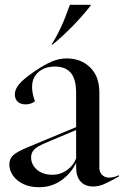

<svg xmlns="http://www.w3.org/2000/svg" viewBox="-20 -767 517 802"><path d="M19 -80Q19 -103 34.5 -118Q50 -133 96 -152L298 -236V-379Q298 -437 275.5 -463Q253 -489 210 -489Q167 -489 140.5 -466Q114 -443 114 -404Q114 -376 126 -344Q110 -331 87 -331Q66 -331 54 -342Q42 -353 42 -373Q42 -394 60 -415.5Q78 -437 123 -468Q167 -498 197.5 -510.5Q228 -523 258 -523Q318 -523 356.5 -485.5Q395 -448 395 -381V-66Q395 -48 406.5 -36.5Q418 -25 435 -25Q454 -25 477 -35V-30Q438 -8 415 2Q392 12 369 12Q336 12 317 -8.5Q298 -29 298 -68V-87Q277 -43 236.5 -14Q196 15 143 15Q105 15 77 1.5Q49 -12 34 -34Q19 -56 19 -80ZM199 -37Q233 -37 260.5 -57Q288 -77 298 -106V-224L170 -170Q135 -155 122.5 -142Q110 -129 110 -110Q110 -79 134.5 -58Q159 -37 199 -37ZM195 -581Q235 -641 272 -747H359V-744Q288 -654 200 -581Z"/></svg>

Font: Nyght Serif
Style: Regular
Weight: 400
Designer: Maksym Kobuzan
Version: Version 0.410